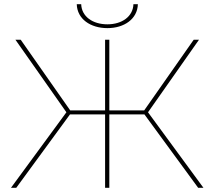

<svg xmlns="http://www.w3.org/2000/svg" viewBox="-20 -888 1014 908"><path d="M78 -700H53L294 -357L32 0H57L311 -347H477V0H497V-347H663L917 0H942L680 -357L921 -700H896L662 -366H497V-700H477V-366H312ZM488 -755C567 -755 630 -798 632 -868H611C609 -810 557 -773 488 -773C418 -773 366 -810 364 -868H343C345 -798 408 -755 488 -755Z"/></svg>

Font: Montserrat-Alt1 Thin
Style: Regular
Weight: 100
Designer: Differentunic
Foundry: Differentunic
Version: Version 7.222